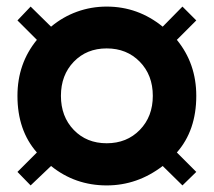

<svg xmlns="http://www.w3.org/2000/svg" viewBox="-20 -644 649 583"><path d="M33 -122 92 -181Q33 -248 33 -353Q33 -451 92 -523L33 -582L73 -624L135 -563Q171 -593 214 -608.5Q257 -624 304 -624Q399 -624 474 -563L534 -624L576 -582L517 -523Q576 -451 576 -353Q576 -248 517 -181L576 -122L534 -81L474 -140Q397 -81 304 -81Q208 -81 135 -140L73 -81ZM444 -353Q444 -416 404.5 -456.5Q365 -497 304 -497Q243 -497 204 -456.5Q165 -416 165 -353Q165 -290 204 -249.5Q243 -209 304 -209Q365 -209 404.5 -249.5Q444 -290 444 -353Z"/></svg>

Font: Krub
Style: Bold
Weight: 700
Version: Version 1.000; ttfautohint (v1.6)